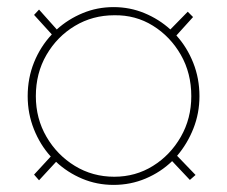

<svg xmlns="http://www.w3.org/2000/svg" viewBox="-20 -621 640 541"><path d="M90 -113 76 -129 123 -180Q93 -213 75.5 -257Q58 -301 58 -350Q58 -401 76 -445.5Q94 -490 126 -524L76 -579L90 -594L140 -538Q172 -567 213 -584Q254 -601 300 -601Q346 -601 387 -584Q428 -567 460 -538L509 -588L524 -573L477 -521Q507 -488 524.5 -444Q542 -400 542 -350Q542 -302 525 -259Q508 -216 479 -182L531 -128L515 -114L465 -167Q433 -136 390.5 -118Q348 -100 300 -100Q253 -100 211.5 -117.5Q170 -135 138 -165ZM302 -123Q362 -123 411 -153.5Q460 -184 489.5 -235.5Q519 -287 519 -350Q519 -415 489.5 -466.5Q460 -518 411 -548.5Q362 -579 302 -578Q241 -578 191 -548Q141 -518 111 -466.5Q81 -415 81 -350Q81 -287 111 -235.5Q141 -184 191 -153.5Q241 -123 302 -123Z"/></svg>

Font: Livvic Thin
Style: Regular
Weight: 250
Designer: Jacques Le Bailly, Baron von Fonthausen
Version: Version 1.001; ttfautohint (v1.8.2)